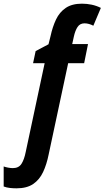

<svg xmlns="http://www.w3.org/2000/svg" viewBox="-134 -785 569 1045"><path d="M-44 240Q-62 240 -80 238Q-98 236 -114 230V121Q-103 125 -89 127.5Q-75 130 -64 130Q-32 130 -17 106.5Q-2 83 6 42L109 -441H46L60 -507L130 -544L141 -588Q152 -639 171 -679Q190 -719 224 -742Q258 -765 312 -765Q339 -765 365 -759.5Q391 -754 415 -742L374 -645Q363 -651 350.5 -654.5Q338 -658 326 -658Q301 -658 288 -638Q275 -618 268 -586L259 -545H345L324 -441H237L131 55Q120 110 100.5 151.5Q81 193 46.5 216.5Q12 240 -44 240Z"/></svg>

Font: Noto Sans Condensed
Style: Bold Italic
Weight: 700
Width: 3
Italic angle: -12°
Designer: Monotype Design Team
Foundry: Monotype Imaging Inc.
Version: Version 2.013; ttfautohint (v1.8.4.7-5d5b)